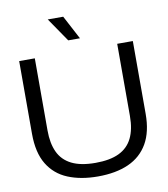

<svg xmlns="http://www.w3.org/2000/svg" viewBox="-100 -1021 972 1113"><g transform="rotate(-10 386.5 -464.5)"><path d="M386 9Q286 9 210.5 -22Q135 -53 93.5 -121.5Q52 -190 52 -301V-729H144V-304Q144 -229 168 -177Q192 -125 245.5 -98Q299 -71 386 -71Q471 -71 524.5 -96.5Q578 -122 603.5 -174Q629 -226 629 -304V-729H721V-301Q721 -195 681.5 -126.5Q642 -58 567.5 -24.5Q493 9 386 9ZM353 -798 257 -938H348L422 -798Z"/></g></svg>

Font: Mona Sans Expanded
Style: Regular
Weight: 400
Width: 7
Designer: Deni Anggara
Foundry: GitHub
Version: Version 2.000